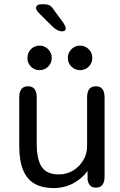

<svg xmlns="http://www.w3.org/2000/svg" viewBox="-20 -898 579 928"><path d="M115.5 -481Q157.5 -481 157.5 -427V-205.5Q157.5 -126 182.2 -90.5Q207 -55 263.5 -55Q303 -55 333.8 -74Q364.5 -93 382.8 -124Q401 -155 401 -191.5V-427Q401 -481 443.5 -481Q485.5 -481 485.5 -427V-45Q485.5 9 443.5 9Q410 9 403.5 -28.5L403 -71.5Q377 -35.5 334.5 -12.2Q292 11 238 11Q186 11 149 -9Q112 -29 92.5 -74Q73 -119 73 -193.5V-427Q73 -481 115.5 -481ZM171 -559Q146.5 -559 129.5 -576Q112.5 -593 112.5 -618Q112.5 -643 129.5 -660.2Q146.5 -677.5 171 -677.5Q195.5 -677.5 212.8 -660.2Q230 -643 230 -618Q230 -593 212.8 -576Q195.5 -559 171 -559ZM367 -559Q342.5 -559 325.2 -576Q308 -593 308 -618Q308 -643 325.2 -660.2Q342.5 -677.5 367 -677.5Q391.5 -677.5 408.8 -660.2Q426 -643 426 -618Q426 -593 408.8 -576Q391.5 -559 367 -559ZM280.5 -746.5Q270.5 -746.5 259.5 -751.2Q248.5 -756 235 -768.5L168.5 -834.5Q154.5 -848.5 154.5 -859.5Q154.5 -868 161.2 -872.8Q168 -877.5 178.5 -877.5H189.5Q209.5 -877.5 220.2 -871.8Q231 -866 242 -847.5L283 -792.5Q297.5 -771 297.5 -760.5Q297.5 -752.5 292 -749.5Q286.5 -746.5 280.5 -746.5Z"/></svg>

Font: Sono
Style: Regular
Weight: 400
Designer: Tyler Finck
Foundry: Tyler Finck
Version: Version 2.112